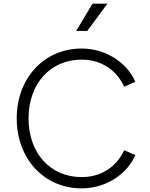

<svg xmlns="http://www.w3.org/2000/svg" viewBox="-20 -1024 825 1056"><path d="M429 12C578 12 688 -82 724 -171L663 -198C622 -108 539 -50 429 -50C258 -50 137 -180 137 -373C137 -565 258 -696 429 -696C539 -696 622 -637 663 -547L724 -574C688 -663 578 -757 429 -757C223 -757 72 -595 72 -373C72 -150 223 12 429 12ZM399 -854H460L571 -1004H489Z"/></svg>

Font: Mluvka Light
Style: Regular
Weight: 300
Designer: Modified by Jiří Krblich, Original typeface by Gumpita Rahayu
Foundry: Gumpita Rahayu & Jiří Krblich
Version: Version 2.000;Glyphs 3.1.1 (3134)